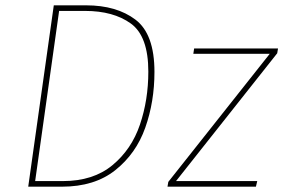

<svg xmlns="http://www.w3.org/2000/svg" viewBox="-20 -701 1064 721"><path d="M560 -431Q560 -319 525.5 -221.5Q491 -124 413 -62Q335 0 213 0H86L182 -681H303Q418 -681 489 -627Q560 -573 560 -431ZM202 -660 112 -21H216Q330 -21 402 -80.5Q474 -140 505.5 -233Q537 -326 537 -432Q537 -565 471.5 -612.5Q406 -660 299 -660ZM1021 -501 641 -21H946L941 0H609L612 -18L993 -499H706L709 -519H1024Z"/></svg>

Font: FiraGO Thin
Style: Italic
Weight: 100
Italic angle: -8°
Designer: bBox Type GmbH
Foundry: bBox Type GmbH
Version: Version 1.001